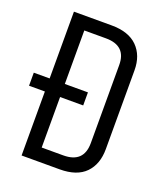

<svg xmlns="http://www.w3.org/2000/svg" viewBox="-129 -758 723 843"><g transform="rotate(20 232.0 -336.0)"><path d="M71 -672H247Q327 -672 368 -631Q409 -590 409 -521V-153Q409 -82 369 -41Q329 0 249 0H71V-299H-3V-360H71ZM338 -155V-520Q338 -610 243 -610H142V-360H250V-299H142V-63H243Q338 -63 338 -155Z"/></g></svg>

Font: Khand
Style: Regular
Weight: 400
Designer: Devanagari: Sanchit Sawaria, Jyotish Sonowal; Latin: Satya Rajpurohit
Foundry: Indian Type Foundry
Version: Version 1.101;PS 1.0;hotconv 1.0.78;makeotf.lib2.5.61930; tt